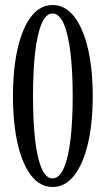

<svg xmlns="http://www.w3.org/2000/svg" viewBox="-20 -731 417 762"><path d="M188.5 11Q139 11 104 -34Q69 -79 50.2 -160Q31.5 -241 31.5 -349Q31.5 -457.5 50.2 -539Q69 -620.5 104 -665.8Q139 -711 188.5 -711Q238.5 -711 274 -665.8Q309.5 -620.5 328.8 -539Q348 -457.5 348 -349Q348 -241 328.8 -160Q309.5 -79 274 -34Q238.5 11 188.5 11ZM188.5 -23Q215.5 -23 233.2 -63.8Q251 -104.5 259.8 -177.8Q268.5 -251 268.5 -349Q268.5 -447 259.8 -520.8Q251 -594.5 233.2 -636Q215.5 -677.5 188.5 -677.5Q162 -677.5 144.8 -636Q127.5 -594.5 119.2 -520.8Q111 -447 111 -349Q111 -251 119.2 -177.8Q127.5 -104.5 144.8 -63.8Q162 -23 188.5 -23Z"/></svg>

Font: Imbue 10pt
Style: Regular
Weight: 400
Designer: Tyler Finck
Foundry: Etcetera Type Company
Version: Version 1.102; ttfautohint (v1.8.3)